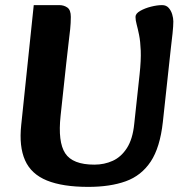

<svg xmlns="http://www.w3.org/2000/svg" viewBox="-20 -715 709 751"><path d="M325 16Q225 16 163.5 -9Q102 -34 78 -88Q54 -142 63 -226L112 -695H212Q230 -695 243.5 -685.5Q257 -676 257 -649Q257 -625 254.5 -601Q252 -577 248 -545Q244 -513 239 -466L217 -262Q206 -160 235 -115.5Q264 -71 349 -71Q388 -71 421 -86Q454 -101 476.5 -136Q499 -171 505 -230L526 -424Q532 -480 530.5 -517Q529 -554 524 -578.5Q519 -603 514.5 -619.5Q510 -636 510 -649Q510 -662 528.5 -672.5Q547 -683 571 -689Q595 -695 614 -695Q630 -695 639.5 -684.5Q649 -674 653.5 -659Q658 -644 658 -631Q658 -614 655 -585Q652 -556 648 -524L617 -238Q606 -138 569.5 -83Q533 -28 472 -6Q411 16 325 16Z"/></svg>

Font: Alkatra SemiBold
Style: Regular
Weight: 600
Designer: Suman Bhandary
Version: Version 1.100;gftools[0.9.22]